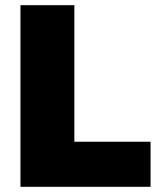

<svg xmlns="http://www.w3.org/2000/svg" viewBox="-20 -721 614 741"><path d="M59 -701H267V-174H561V0H59Z"/></svg>

Font: #9Slide03 Montserrat ExtraBold
Style: Regular
Weight: 800
Designer: Julieta Ulanovsky
Foundry: Julieta Ulanovsky
Version: Version 6.001